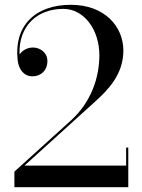

<svg xmlns="http://www.w3.org/2000/svg" viewBox="-20 -780 590 800"><path d="M514.5 0V-165H505.5V-90H82L374.5 -355C430 -405 494 -469.5 494 -569.5C494 -669.5 416 -760 275 -760C125.5 -760 37.5 -671 53.5 -530C57.5 -490.5 80 -462 115 -462C150 -462 177.5 -486 177.5 -526C177.5 -561 147 -582 117.5 -582C94 -582 72 -570 61.5 -552.5C56.5 -672 135 -743 244 -743C330 -743 394 -656.5 394 -550C394 -456 359.5 -354.5 276 -278.5L40 -65V0Z"/></svg>

Font: Bodoni* 24
Style: Regular
Weight: 400
Version: Version 2.3